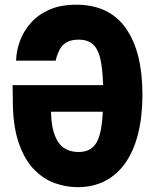

<svg xmlns="http://www.w3.org/2000/svg" viewBox="-20 -760 640 794"><path d="M301 14Q253 14 205.2 -3.2Q157.5 -20.5 118.2 -62Q79 -103.5 55.5 -175Q32 -246.5 33 -355L32 -408L191 -364.5V-300Q192 -218 219.2 -174.8Q246.5 -131.5 305.5 -131.5Q344 -131.5 366.2 -153.5Q388.5 -175.5 397.8 -227Q407 -278.5 407 -366Q407 -451.5 398 -502Q389 -552.5 367 -574.2Q345 -596 305.5 -596Q275.5 -596 257 -586Q238.5 -576 227.8 -556.8Q217 -537.5 210 -509H46.5Q47.5 -549 62.2 -589.8Q77 -630.5 107 -664.8Q137 -699 183.8 -719.8Q230.5 -740.5 295.5 -740.5Q431.5 -740.5 500.2 -643.5Q569 -546.5 569 -368.5Q569 -278.5 551.2 -207.5Q533.5 -136.5 499 -87Q464.5 -37.5 414.8 -11.8Q365 14 301 14ZM58 -298 32 -408H455.5V-298Z"/></svg>

Font: Spline Sans Mono
Style: Bold
Weight: 700
Designer: Eben Sorkin, Mirko Velimirovic
Foundry: Sorkin Type
Version: Version 1.004